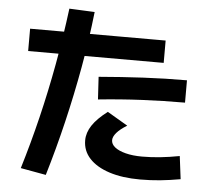

<svg xmlns="http://www.w3.org/2000/svg" viewBox="-58 -873 1116 1002"><g transform="rotate(5 500.0 -371.5)"><path d="M85 42Q126 -93 159.5 -231.5Q193 -370 219.5 -514.5Q246 -659 265 -809L398 -803Q382 -658 355.5 -511Q329 -364 294.5 -219Q260 -74 218 66ZM710 47Q617 47 549 25Q481 3 444 -37Q407 -77 407 -132Q407 -172 432.5 -210.5Q458 -249 512 -290L619 -227Q583 -205 565 -184Q547 -163 547 -145Q547 -124 567 -108Q587 -92 624 -82.5Q661 -73 710 -73Q757 -73 805 -78Q853 -83 906 -93L921 27Q865 37 814.5 42Q764 47 710 47ZM70 -570V-687H780V-570ZM448 -468Q566 -478 680.5 -484Q795 -490 909 -490V-373Q797 -373 684 -367.5Q571 -362 455 -350Z"/></g></svg>

Font: M PLUS 1
Style: Bold
Weight: 700
Designer: Coji Morishita
Foundry: UNDERFOREST DESIGN
Version: Version 1.001